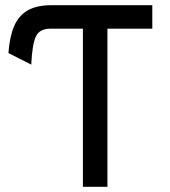

<svg xmlns="http://www.w3.org/2000/svg" viewBox="-20 -720 656 740"><path d="M299.5 0V-609.5H174Q132.5 -609.5 118.2 -579.2Q104 -549 100.5 -471L12.5 -515.5Q17 -578 34.2 -618.8Q51.5 -659.5 86.5 -679.8Q121.5 -700 179 -700H567V-609.5H394V0Z"/></svg>

Font: Overpass Mono Medium
Style: Regular
Weight: 500
Monospace: yes
Designer: Delve Withrington, Dave Bailey
Foundry: Delve Fonts LLC
Version: Version 4.000